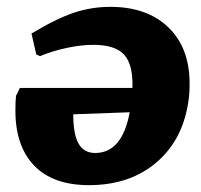

<svg xmlns="http://www.w3.org/2000/svg" viewBox="-20 -529 587 561"><path d="M534 -285Q534 -258 532 -244Q518 -125 439.5 -56.5Q361 12 240 12Q135 12 80 -45Q25 -102 25 -206Q25 -235 27 -251H28L38 -272H367Q369 -341 342.5 -369.5Q316 -398 253 -398Q217 -398 175 -389Q133 -380 97 -365L86 -370L72 -431Q145 -475 196.5 -492Q248 -509 302 -509Q410 -509 472 -449Q534 -389 534 -285ZM359 -201 194 -195Q194 -137 209.5 -109.5Q225 -82 258 -82Q337 -82 359 -201Z"/></svg>

Font: Alegreya SC ExtraBold
Style: Italic
Weight: 800
Italic angle: -7°
Designer: Juan Pablo del Peral
Foundry: Huerta Tipografica
Version: Version 2.007; ttfautohint (v1.6)